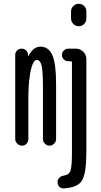

<svg xmlns="http://www.w3.org/2000/svg" viewBox="-20 -780 540 1028"><path d="M61.5 -35.2V-486.3Q61.5 -500 71.8 -509.8Q82 -519.5 96.2 -519.5Q110.4 -519.5 120.1 -509.8Q129.9 -500 129.9 -486.3V-480.5Q129.9 -479.5 130.9 -478.5Q132.8 -478.5 132.8 -481.4Q159.2 -530.3 196.3 -530.3Q240.2 -530.3 260.3 -484.9Q280.3 -439.5 280.3 -330.1V-35.2Q280.3 -21.5 269.5 -10.7Q258.8 0 245.1 0Q231.4 0 220.7 -10.7Q210 -21.5 210 -35.2V-311.5Q210 -399.4 202.6 -429.2Q195.3 -459 175.8 -459Q164.1 -459 154.3 -435.5Q144.5 -412.1 138.2 -364.3Q131.8 -316.4 131.8 -252V-35.2Q131.8 -21.5 122.1 -10.7Q112.3 0 98.1 0Q84 0 72.8 -10.7Q61.5 -21.5 61.5 -35.2ZM442.4 -718.8V-680.7Q442.4 -664.1 430.7 -651.9Q418.9 -639.6 401.9 -639.6Q384.8 -639.6 372.6 -651.9Q360.4 -664.1 360.4 -680.7V-718.8Q360.4 -735.4 372.6 -747.6Q384.8 -759.8 401.9 -759.8Q418.9 -759.8 430.7 -748Q442.4 -736.3 442.4 -718.8ZM321.3 228.5Q307.6 229.5 297.9 219.7Q288.1 210 288.1 195.8Q288.1 181.6 297.4 171.9Q306.6 162.1 321.3 160.2Q350.6 156.2 357.9 132.3Q365.2 108.4 365.2 33.2V-445.3Q365.2 -452.1 359.4 -452.1H345.7Q332 -452.1 321.8 -461.9Q311.5 -471.7 311.5 -485.8Q311.5 -500 321.8 -509.8Q332 -519.5 345.7 -519.5H385.7Q409.2 -519.5 425.8 -502.9Q442.4 -486.3 442.4 -462.9V33.2Q442.4 147.5 419.4 186Q396.5 224.6 321.3 228.5Z"/></svg>

Font: Rounded Mgen+ 1m regular
Style: Regular
Weight: 400
Designer: [Source Han Sans]
Ryoko NISHIZUKA  (kana & ideographs); Paul D. Hunt (Latin, Greek & Cyrillic); Wenlong ZHANG  (bopomofo
Version: Version 1.059.20150602